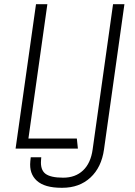

<svg xmlns="http://www.w3.org/2000/svg" viewBox="-20 -706 640 912"><path d="M272 186Q192 186 155 152.5Q118 119 124 60L126 41H176L175 54Q171 100 195.5 119Q220 138 280 138Q338 138 374.5 103.5Q411 69 420 4L517 -686H571L474 4Q462 89 409.5 137.5Q357 186 276 186ZM54 0 151 -686H205L115 -48H345L350 0Z"/></svg>

Font: Chivo Mono Medium Thin
Style: Italic
Weight: 250
Italic angle: -8.05°
Monospace: yes
Version: Version 1.008